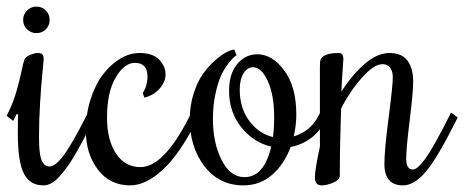

<svg xmlns="http://www.w3.org/2000/svg" viewBox="-25 -560 1402 580"><path d="M29.8 -214.8H24.9L20 -205.1L15.1 -194.8L-4.9 -210L0 -220.2Q14.6 -249 24.7 -284.2Q34.7 -319.3 40.3 -346.4Q45.9 -373.5 48.8 -379.9Q53.7 -389.6 67.1 -394.8Q80.6 -399.9 88.9 -399.9Q99.6 -399.9 103.3 -395.5Q106.9 -391.1 106.9 -379.9Q106.9 -376.5 103.3 -341.1Q99.6 -305.7 96.2 -251Q92.8 -196.3 92.8 -146Q92.8 -116.7 95.5 -97.7Q98.1 -78.6 103.3 -70.6Q108.4 -62.5 113.3 -59.8Q118.2 -57.1 125 -57.1Q142.1 -57.1 167.2 -90.6Q192.4 -124 235.8 -210L241.2 -220.2L261.2 -205.1L255.9 -194.8Q239.7 -163.1 231 -146Q222.2 -128.9 207 -102.1Q191.9 -75.2 181.4 -60.5Q170.9 -45.9 157.2 -29.8Q143.6 -13.7 130.9 -6.8Q118.2 0 106 0Q65.4 0 47.1 -35.6Q28.8 -71.3 28.8 -159.2Q28.8 -194.8 29.8 -214.8ZM125 -500Q125 -482.9 113.5 -471.4Q102.1 -460 85 -460Q68.4 -460 56.6 -471.4Q44.9 -482.9 44.9 -500Q44.9 -516.6 56.6 -528.3Q68.4 -540 85 -540Q102.1 -540 113.5 -528.3Q125 -516.6 125 -500Z M406.2 -278.8Q420.4 -300.8 420.4 -329.1Q420.4 -370.1 382.3 -370.1Q350.6 -370.1 324.5 -325.9Q298.3 -281.7 298.3 -204.1Q298.3 -137.2 325.4 -96.2Q352.5 -55.2 399.4 -55.2Q470.7 -55.2 548.3 -210L553.2 -220.2L573.2 -205.1L568.4 -194.8Q518.1 -94.7 466.8 -47.4Q415.5 0 368.2 0Q306.6 0 270.5 -47.9Q234.4 -95.7 234.4 -165Q234.4 -215.8 248.8 -260.5Q263.2 -305.2 286.1 -335.2Q309.1 -365.2 337.9 -382.6Q366.7 -399.9 396 -399.9Q436.5 -399.9 455.8 -379.9Q475.1 -359.9 475.1 -335Q475.1 -313 457.3 -292.5Q439.5 -272 411.1 -265.1Z M942.4 -220.2 962.4 -205.1 957 -194.8Q940.9 -162.6 913.6 -142.3Q886.2 -122.1 853 -116.2Q834 -64 797.1 -32Q760.3 0 710.4 0Q637.2 0 592.8 -57.6Q548.3 -115.2 548.3 -200.2Q548.3 -240.7 559.8 -276.9Q571.3 -313 588.1 -336.7Q605 -360.4 624.5 -377.4Q644 -394.5 659.2 -402.3Q674.3 -410.2 683.1 -410.2L689.5 -393.1Q686.5 -391.1 681.6 -387.2Q676.8 -383.3 664.6 -367.7Q652.3 -352.1 643.1 -332.3Q633.8 -312.5 626 -277.1Q618.2 -241.7 618.2 -200.2Q618.2 -128.9 644.3 -76.9Q670.4 -24.9 713.4 -24.9Q772.9 -24.9 794.4 -117.2Q741.7 -128.9 704.3 -175Q667 -221.2 667 -285.2Q667 -337.4 691.7 -366.7Q716.3 -396 752.4 -396Q797.4 -396 833.7 -347.2Q870.1 -298.3 870.1 -213.9Q870.1 -181.6 862.3 -147.9Q913.6 -163.6 937 -210ZM699.2 -289.1Q699.2 -233.4 728 -194.8Q756.8 -156.2 799.3 -146Q803.2 -169.9 803.2 -205.1Q803.2 -272.5 784.2 -314.7Q765.1 -356.9 739.3 -356.9Q722.2 -356.9 710.7 -338.6Q699.2 -320.3 699.2 -289.1Z M1130.4 -366.2Q1104.5 -366.2 1067.6 -324.5Q1030.8 -282.7 1005.4 -231.9Q1001.5 -117.7 1001.5 -29.8Q1001.5 -16.6 981.7 -8.3Q961.9 0 946.3 0Q926.3 0 926.3 -23.9Q926.3 -47.9 941.4 -117.2V-356Q941.4 -376 943.4 -379.9Q952.1 -399.9 997.6 -399.9Q1005.9 -399.9 1009 -395.5Q1012.2 -391.1 1012.2 -379.9L1007.8 -315.4Q1006.8 -299.8 1006.3 -283.2Q1039.1 -334.5 1076.9 -367.2Q1114.7 -399.9 1152.3 -399.9Q1188 -399.9 1205.6 -377.2Q1223.1 -354.5 1223.1 -314Q1223.1 -280.3 1212.6 -196.5Q1202.1 -112.8 1202.1 -80.1Q1202.1 -47.9 1222.2 -47.9Q1236.3 -47.9 1261 -82.3Q1285.6 -116.7 1332.5 -210L1337.4 -220.2L1357.4 -205.1L1352.5 -194.8Q1295.9 -82 1261 -41Q1226.1 0 1192.4 0Q1136.2 0 1136.2 -64.9Q1136.2 -106.9 1148.9 -204.1Q1161.6 -301.3 1161.6 -326.2Q1161.6 -344.7 1153.6 -355.5Q1145.5 -366.2 1130.4 -366.2Z"/></svg>

Font: Rochester
Style: Regular
Weight: 400
Designer: Gillian Fisher
Foundry: Font Diner, Inc DBA Sideshow
Version: Version 1.005